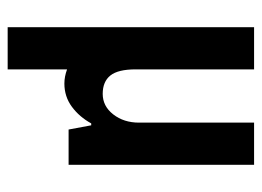

<svg xmlns="http://www.w3.org/2000/svg" viewBox="-111 -413 683 501"><g transform="rotate(90 230.5 -162.5)"><path d="M307 -59H302Q285 -28 258.5 -8.5Q232 11 198 11Q180 11 161 4V159H51V-484H161V-175Q161 -129 177 -109Q193 -89 225 -89Q257 -89 278.5 -116.5Q300 -144 300 -184V-484H410V0H318Z"/></g></svg>

Font: Pragati Narrow
Style: Bold
Weight: 700
Designer: Hector Gatti, Marcela Romero, Pablo Cosgaya and Nicolas Silva
Foundry: Omnibus-Type
Version: Version 1.010; ttfautohint (v1.3)